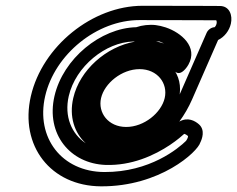

<svg xmlns="http://www.w3.org/2000/svg" viewBox="-20 -631 829 671"><path d="M525.6 -486 537.5 -486C542.9 -484 547 -482.2 553.1 -479C545.6 -481.5 535 -484.3 525.6 -486ZM451.4 -485.5C351.5 -467.8 258.7 -386.9 236 -288.3C221.1 -224 239.8 -166.7 279.8 -130.2C230.1 -163.1 203.9 -224.1 220.3 -295.3C244.3 -399.1 349.3 -483.8 445.9 -485.9C447.7 -485.7 449.8 -485.5 451.4 -485.5ZM606.6 -206C624.4 -230.1 639.5 -256.5 651.2 -283.3L742.2 -491.2C764.3 -501.7 781.3 -523.9 786.8 -548C793.5 -577.1 782.5 -610.1 748.2 -610.1C748.2 -610.1 639.9 -610.8 478.3 -610.8C303.1 -610.8 128.1 -469.4 87.9 -295.3C47.7 -121.1 157.8 19.1 332.5 20.2C540 21.4 671.1 -101.1 679.9 -132.7C685.9 -144.6 698.1 -176.3 675.3 -196.5C661.2 -208.9 636.2 -222.9 606.6 -206ZM630.2 -138.7C604.2 -113.1 504.2 -28.9 344.3 -29.8C196.5 -30.7 104.2 -149.2 137.9 -295.3C171.6 -441.5 318.9 -560.8 466.8 -560.8C619.8 -560.8 725.1 -560.1 735.6 -560.1C736.5 -558.9 738.4 -554.7 736.8 -548C735.2 -541.1 731.2 -536.8 730 -535.9C718.2 -535.4 706.7 -526.9 702 -516L604.6 -293.4C571.6 -218.1 514 -157.8 446.4 -142C434.7 -139.3 422.4 -137.8 409.7 -137.8C321.4 -137.8 267 -206.2 286 -288.3C304.9 -370.5 390.9 -438.9 479.2 -438.9C527.3 -438.9 565.6 -418.4 587.2 -386.4C588.9 -383.9 602.8 -361.7 627.4 -389.5C631.7 -394.3 635.4 -399.5 638.4 -404.9C673.3 -467.1 612.8 -516.9 560.3 -534.8C559.2 -535.2 559.9 -535 559.9 -535C533.2 -543.5 514.9 -545.9 489.2 -543.2C478.4 -542.1 466.3 -539.4 456.1 -535.9C331.7 -533.1 200.6 -426.2 170.4 -295.3C139.6 -162.1 225.7 -59 349.1 -54.6C394.5 -53.1 436.8 -61.4 473.8 -74.2C555 -102.2 610.5 -150.9 623.8 -163.2C627.3 -162.4 631.9 -160.2 636.4 -156.2C638.5 -154.3 635.8 -146.8 630.2 -138.7ZM283.2 -288.3C264.2 -206 321.8 -137.3 409.5 -137.3C497.2 -137.3 586.6 -206 605.6 -288.3C624.6 -370.6 567 -439.4 479.3 -439.4C391.6 -439.4 302.2 -370.6 283.2 -288.3ZM333.2 -288.3C345.1 -339.8 405.3 -389.4 467.8 -389.4C530.2 -389.4 567.5 -339.8 555.6 -288.3C543.7 -236.8 483.6 -187.3 421.1 -187.3C358.6 -187.3 321.3 -236.8 333.2 -288.3Z"/></svg>

Font: Hi.
Style: Regular
Weight: 400
Designer: Mew Too, Robert Jablonski
Foundry: Cannot Into Space Fonts
Version: Version 1.996